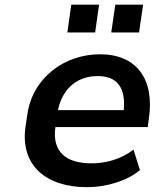

<svg xmlns="http://www.w3.org/2000/svg" viewBox="-20 -778 664 809"><path d="M346.2 10.7C427.2 10.7 514.2 -15.1 569.8 -61L542.5 -147.5C490.2 -106.9 425.8 -89.8 365.2 -89.8C258.3 -89.8 198.7 -138.2 213.4 -242.7H602.5L607.4 -278.8C631.8 -446.3 554.2 -549.3 401.4 -549.3C250 -549.3 116.7 -448.7 95.2 -295.9L87.4 -244.1C64.5 -81.5 173.8 10.7 346.2 10.7ZM380.9 -641.1 397.5 -758.3H280.3L263.7 -641.1ZM565.9 -641.1 583 -758.3H465.8L448.7 -641.1ZM391.6 -457.5C471.7 -457.5 510.3 -411.1 501.5 -314H224.1C244.1 -408.2 308.1 -457.5 391.6 -457.5Z"/></svg>

Font: Winston SemiBold
Style: Italic
Weight: 600
Italic angle: -8.13011°
Designer: Vernon Adams, Kim Jin-seong, David Berlow, Cristiano Sobral
Foundry: The Winston Project Authors
Version: Version 3.004